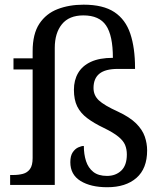

<svg xmlns="http://www.w3.org/2000/svg" viewBox="-20 -783 687 813"><path d="M434.1 9.8Q364.3 9.8 321 -16.8Q277.8 -43.5 277.8 -96.2Q277.8 -123 287.8 -137.9Q297.9 -152.8 311.3 -158.9Q324.7 -165 335 -165Q335 -129.9 344.2 -101.1Q353.5 -72.3 375 -55.2Q396.5 -38.1 433.1 -38.1Q469.7 -38.1 493.4 -60.5Q517.1 -83 517.1 -128.9Q517.1 -150.9 509.8 -168.9Q502.4 -187 481.2 -204.3Q460 -221.7 419.9 -241.2Q377.9 -261.2 349.6 -282.5Q321.3 -303.7 307.1 -332Q293 -360.4 293 -402.8Q293 -443.4 310.8 -473.9Q328.6 -504.4 365 -521.2Q401.4 -538.1 458 -538.1Q458 -632.3 429.2 -675Q400.4 -717.8 333 -717.8Q272.5 -717.8 242.2 -680.4Q211.9 -643.1 211.9 -580.1V0H22.9V-42H36.1Q58.6 -42 77.1 -46.9Q95.7 -51.8 106.9 -67.1Q118.2 -82.5 118.2 -113.8V-488.8H37.1V-536.1H118.2V-565.9Q118.2 -639.6 146.7 -682.6Q175.3 -725.6 224.1 -744.4Q272.9 -763.2 334 -763.2Q417 -763.2 464.4 -731.7Q511.7 -700.2 531.7 -640.4Q551.8 -580.6 551.8 -495.1V-491.2H479Q425.8 -491.2 400.9 -470.9Q376 -450.7 376 -410.2Q376 -379.4 398.4 -358.2Q420.9 -336.9 480 -310.1Q529.3 -287.1 556.2 -260.5Q583 -233.9 593 -204.8Q603 -175.8 603 -146Q603 -69.3 557.9 -29.8Q512.7 9.8 434.1 9.8Z"/></svg>

Font: Satisar Sharada
Style: Regular
Weight: 400
Designer: Vinodh Rajan & Sunil Mahnoori
Version: 2.2